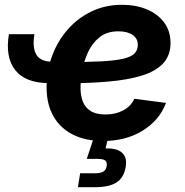

<svg xmlns="http://www.w3.org/2000/svg" viewBox="-20 -575 769 799"><path d="M184.2 -229.2Q85.6 -229.2 43.3 -283.4Q1.1 -337.6 17.1 -432.7H123.3Q113.9 -376.9 131.3 -347.5Q148.8 -318.1 199.4 -318.1ZM408.7 11.7Q336.1 11.7 283.4 -14.9Q230.7 -41.5 202.3 -91.4Q173.9 -141.2 173.9 -210.9Q173.9 -280 196.7 -342.1Q219.5 -404.1 261.5 -451.9Q303.4 -499.8 360.9 -527.4Q418.4 -555 487.8 -555Q545.6 -555 591.2 -535.9Q636.9 -516.8 663.2 -481.2Q689.6 -445.7 689.6 -396Q689.6 -345.1 659.9 -312.3Q630.1 -279.4 572 -261Q513.9 -242.6 428.9 -235.3Q343.9 -228 233.3 -228L248.5 -316.6Q342.1 -316.6 401.7 -319.7Q461.4 -322.9 494.4 -331Q527.5 -339.1 540.5 -353.2Q553.5 -367.2 553.5 -388.8Q553.5 -414.7 531.8 -429.7Q510.2 -444.7 472.7 -444.7Q424.9 -444.7 394.1 -419.9Q363.4 -395.2 346.2 -357.5Q329 -319.8 322.1 -279.7Q315.1 -239.5 315.1 -208.5Q315.1 -177.4 324.7 -152.4Q334.3 -127.5 357.2 -113Q380.1 -98.6 419.4 -98.6Q461.3 -98.6 493.3 -115.9Q525.2 -133.2 539.1 -164.1L670.7 -146.7Q643.9 -75.1 574.4 -31.7Q504.8 11.7 408.7 11.7ZM304.2 204.1 313.5 146H375.6Q399.1 146 410.1 139Q421.2 132.1 423.9 116.1Q426.5 100.1 418.1 93.2Q409.7 86.2 385.9 86.2H341.1L376.7 -21.3H433.1L429.4 0L419.4 43Q465.8 40.8 487.7 60.5Q509.6 80.3 503.3 118.8Q495.9 164.1 465.2 184.1Q434.5 204.1 372.6 204.1Z"/></svg>

Font: Inter
Style: Italic
Weight: 400
Italic angle: -9.3988°
Designer: Rasmus Andersson
Foundry: rsms
Version: Version 4.001;git-66647c0bb